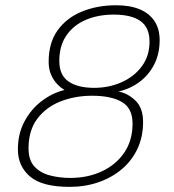

<svg xmlns="http://www.w3.org/2000/svg" viewBox="-20 -706 662 730"><path d="M245 4.5Q140 4.5 94 -35Q48 -74.5 48 -138Q48 -197.5 73 -244.2Q98 -291 138.5 -321.8Q179 -352.5 225.5 -364Q211 -372 197 -386.8Q183 -401.5 174 -422.5Q165 -443.5 165 -471Q165 -543.5 199.2 -591Q233.5 -638.5 291.8 -662.2Q350 -686 422 -686Q474 -686 510.8 -670.8Q547.5 -655.5 567.2 -626Q587 -596.5 587 -553.5Q587 -502 566.5 -461.5Q546 -421 510.5 -394.5Q475 -368 430 -358Q465 -352 494.5 -324Q524 -296 524 -242.5Q524 -185.5 502.5 -140Q481 -94.5 442.5 -62.2Q404 -30 353.5 -12.8Q303 4.5 245 4.5ZM247 -29.5Q314 -29.5 367.8 -54.8Q421.5 -80 452.8 -126.2Q484 -172.5 484 -236Q484 -294.5 443.5 -318.2Q403 -342 330 -342Q265.5 -342 210.5 -320.5Q155.5 -299 122 -254.8Q88.5 -210.5 88.5 -141.5Q88.5 -96.5 111.5 -72.2Q134.5 -48 170.8 -38.8Q207 -29.5 247 -29.5ZM338 -372Q393.5 -372 441.5 -393Q489.5 -414 519 -453.5Q548.5 -493 548.5 -548Q548.5 -601.5 514 -626Q479.5 -650.5 412.5 -650.5Q353 -650.5 306.2 -630.5Q259.5 -610.5 232.5 -571.2Q205.5 -532 205.5 -474.5Q205.5 -420 240.8 -396Q276 -372 338 -372Z"/></svg>

Font: Grandstander Thin
Style: Italic
Weight: 100
Italic angle: -15°
Designer: Tyler Finck
Foundry: Etcetera Type Co
Version: Version 1.200